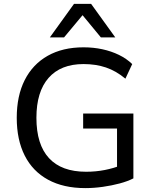

<svg xmlns="http://www.w3.org/2000/svg" viewBox="-20 -957 791 986"><path d="M418 9Q306 9 227 -34Q148 -77 107 -158Q66 -239 66 -352Q66 -465 107 -546Q148 -627 225 -670.5Q302 -714 409 -714Q460 -714 506 -704Q552 -694 591 -675Q630 -656 659 -628L624 -553Q576 -593 524 -610.5Q472 -628 409 -628Q292 -628 229.5 -557Q167 -486 167 -352Q167 -215 231.5 -145Q296 -75 422 -75Q472 -75 518 -84Q564 -93 604 -109L581 -58V-297H407V-374H665V-41Q636 -26 595 -15Q554 -4 508 2.5Q462 9 418 9ZM236 -765 360 -937H448L572 -765H498L404 -879L309 -765Z"/></svg>

Font: Nunito Sans 10pt Medium
Style: Regular
Weight: 500
Designer: Vernon Adams
Foundry: Vernon Adams
Version: Version 3.101;gftools[0.9.27]